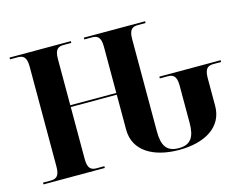

<svg xmlns="http://www.w3.org/2000/svg" viewBox="-99 -874 1340 1044"><g transform="rotate(-15 571.5 -352.0)"><path d="M790 10C934 10 1040 -51 1040 -171V-328C1040 -385 1062 -393 1091 -393H1133V-403H788V-393H831C860 -393 882 -385 882 -328V-119C882 -38 858 0 790 0C722 0 698 -38 698 -119V-639C698 -696 720 -704 749 -704H791V-714H446V-704H488C517 -704 539 -696 539 -639V-378H280V-639C280 -696 302 -704 331 -704H373V-714H28V-704H70C99 -704 121 -696 121 -639V-75C121 -18 99 -10 70 -10H28V0H373V-10H331C302 -10 280 -18 280 -75V-368H539V-171C539 -51 646 10 790 10Z"/></g></svg>

Font: Noto Serif Display
Style: Bold
Weight: 700
Designer: Monotype Design Team
Foundry: Monotype Imaging Inc.
Version: Version 2.009